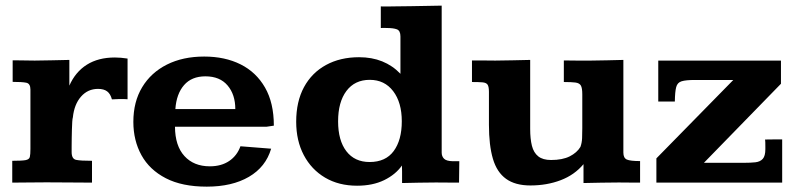

<svg xmlns="http://www.w3.org/2000/svg" viewBox="-20 -662 2894 696"><path d="M24.4 0V-79.1Q59.1 -79.1 72.5 -81.5Q85.9 -84 88.1 -93Q90.3 -102.1 90.3 -122.1V-337.4Q90.3 -358.9 75.4 -362.1Q60.5 -365.2 25.9 -365.2V-443.4Q36.6 -443.4 55.7 -443.1Q74.7 -442.9 90.3 -442.6Q106 -442.4 106 -442.4Q136.2 -442.4 167.5 -443.4Q198.7 -444.3 231.4 -444.8V-351.6Q253.4 -401.4 294.9 -427.5Q336.4 -453.6 396.5 -453.6Q417.5 -453.6 442.4 -449.7V-302.2Q430.2 -303.2 413.6 -303Q397 -302.7 385.7 -301.8Q380.4 -321.8 368.4 -330.8Q356.4 -339.8 335.4 -339.8Q298.3 -339.8 273.7 -311.8Q249 -283.7 244.1 -236.3Q242.7 -232.4 241.9 -220.7Q241.2 -209 240.7 -193.1Q240.2 -177.2 240 -160.9Q239.7 -144.5 239.7 -131.1Q239.7 -117.7 239.7 -110.8Q239.7 -85.9 255.9 -82.5Q272 -79.1 313.5 -79.1V0Q274.4 0 236.8 -0.5Q199.2 -1 148.4 -1Q108.4 -1 81.3 -0.5Q54.2 0 24.4 0Z M729.5 14.6Q640.1 14.6 581.1 -15.9Q522 -46.4 492.7 -99.6Q463.4 -152.8 463.4 -220.2Q463.4 -293 495.4 -345.9Q527.3 -398.9 585.2 -428Q643.1 -457 720.2 -457Q795.4 -457 852.1 -428.7Q908.7 -400.4 940.7 -344.7Q972.7 -289.1 972.7 -206.5L946.3 -202.6H614.3Q614.7 -133.3 648.7 -96.2Q682.6 -59.1 740.7 -59.1Q782.2 -59.1 810.8 -78.4Q839.4 -97.7 851.6 -131.8L962.9 -123Q943.4 -56.6 882.3 -21Q821.3 14.6 729.5 14.6ZM615.7 -266.6H833Q833 -319.3 804.9 -352.3Q776.9 -385.3 724.6 -385.3Q674.8 -385.3 647.2 -353.5Q619.6 -321.8 615.7 -266.6Z M1274.4 11.2Q1208 11.2 1158.4 -18.1Q1108.9 -47.4 1081.3 -99.6Q1053.7 -151.9 1053.7 -220.7Q1053.7 -293.9 1082 -346.2Q1110.4 -398.4 1161.9 -426.5Q1213.4 -454.6 1281.7 -454.6Q1374 -454.6 1431.6 -394.5V-529.8Q1431.6 -550.8 1418.7 -555.7Q1405.8 -560.5 1382.8 -560.5Q1377.4 -561 1371.8 -560.8Q1366.2 -560.5 1360.4 -560.5V-638.7Q1386.7 -638.2 1412.4 -638.9Q1438 -639.6 1469.7 -639.6Q1499.5 -640.1 1526.9 -640.6Q1554.2 -641.1 1581.1 -641.6V-108.9Q1581.1 -95.2 1589.6 -86.7Q1598.1 -78.1 1621.1 -77.6Q1623.5 -77.6 1632.6 -77.6Q1641.6 -77.6 1645 -77.6L1644 0Q1624.5 0 1602.3 -0.2Q1580.1 -0.5 1560.1 -0.5Q1529.3 0 1498.8 0.2Q1468.3 0.5 1437.5 1.5Q1437.5 -3.4 1437.5 -15.4Q1437.5 -27.3 1437.5 -40.5Q1437.5 -53.7 1437 -62Q1414.1 -29.3 1372.6 -9Q1331.1 11.2 1274.4 11.2ZM1319.8 -74.7Q1377.9 -74.7 1407.2 -114.5Q1436.5 -154.3 1436.5 -222.2Q1436.5 -290.5 1405.3 -331.5Q1374 -372.6 1320.3 -372.6Q1266.1 -372.6 1235.8 -332.3Q1205.6 -292 1205.6 -222.2Q1205.6 -152.8 1235.6 -113.8Q1265.6 -74.7 1319.8 -74.7Z M1902.8 10.3Q1847.7 10.3 1814.5 -13.7Q1781.2 -37.6 1766.8 -86.4Q1752.4 -135.3 1752.4 -209.5V-329.1Q1752.4 -347.7 1747.6 -355Q1742.7 -362.3 1729.2 -363.5Q1715.8 -364.7 1690.9 -364.7V-442.9Q1701.7 -442.9 1720 -442.9Q1738.3 -442.9 1754.6 -442.6Q1771 -442.4 1775.4 -442.4Q1807.6 -442.9 1838.6 -443.4Q1869.6 -443.8 1901.9 -444.8V-194.3Q1901.9 -158.7 1908.2 -133.5Q1914.6 -108.4 1931.2 -95.2Q1947.8 -82 1977.5 -82Q2019 -82 2045.2 -95.2Q2071.3 -108.4 2084 -129.4Q2089.4 -144 2090.1 -161.4Q2090.8 -178.7 2090.8 -197.8V-319.8Q2090.8 -342.8 2085.7 -351.8Q2080.6 -360.8 2066.2 -362.8Q2051.8 -364.7 2023.9 -364.7V-442.9Q2047.4 -442.4 2070.3 -442.4Q2093.3 -442.4 2122.6 -442.4Q2152.8 -442.9 2181.9 -443.4Q2210.9 -443.8 2239.7 -444.8V-108.9Q2239.7 -89.4 2252.2 -83.7Q2264.6 -78.1 2300.3 -78.1V0Q2277.8 0 2259.8 -0.2Q2241.7 -0.5 2223.1 -0.5Q2190.9 0 2158.9 0.2Q2127 0.5 2095.2 1.5Q2095.2 -9.8 2095.2 -22.9Q2095.2 -36.1 2095.2 -48.1Q2095.2 -60.1 2095.2 -66.9Q2062.5 -27.8 2012.5 -8.8Q1962.4 10.3 1902.8 10.3Z M2359.4 0V-87.9L2638.2 -372.1H2499Q2466.3 -372.1 2450.9 -367.4Q2435.5 -362.8 2431.2 -346.2Q2426.8 -329.6 2426.3 -293.9H2366.2V-442.4H2811V-358.4L2531.7 -71.8H2676.3Q2700.7 -71.8 2718.3 -73.7Q2735.8 -75.7 2745.1 -86.2Q2754.4 -96.7 2754.4 -121.1Q2754.4 -123 2754.4 -130.9Q2754.4 -138.7 2754.2 -146.5Q2753.9 -154.3 2753.4 -156.2Q2761.7 -156.2 2773.2 -156.5Q2784.7 -156.7 2796.4 -156.7Q2808.1 -156.7 2815.4 -156.7V0Z"/></svg>

Font: Kameron
Style: Regular
Weight: 400
Designer: Vernon Adams
Foundry: Vernon Adams
Version: Version 1.100